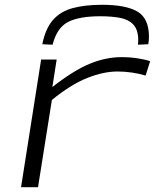

<svg xmlns="http://www.w3.org/2000/svg" viewBox="-20 -783 648 803"><path d="M217 -534 199 -419Q287 -488 354.5 -516Q422 -544 488 -544Q524 -544 556 -539Q588 -534 608 -527L589 -467Q563 -475 532 -479.5Q501 -484 472 -484Q413 -484 345 -457Q277 -430 197 -365L139 0H68L152 -534ZM406 -763Q507 -763 555 -734.5Q603 -706 603 -629Q603 -612 600 -598L557 -596Q558 -604 558 -610.5Q558 -617 558 -623Q556 -662 536 -682Q516 -702 481 -708.5Q446 -715 400 -715Q311 -715 264.5 -691Q218 -667 200 -596L157 -598Q170 -664 202 -700Q234 -736 285.5 -749.5Q337 -763 406 -763Z"/></svg>

Font: Georama ExtraExtended Light
Style: Italic
Weight: 300
Width: 8
Italic angle: -9°
Designer: Jean-Baptiste Levee
Foundry: Production Type
Version: Version 1.000